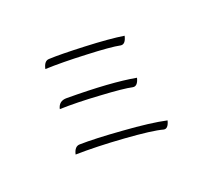

<svg xmlns="http://www.w3.org/2000/svg" viewBox="-145 -965 1291 1195"><g transform="rotate(-30 500.0 -367.0)"><path d="M270 -694Q289 -742 321 -737Q393 -728 552 -693Q711 -658 801 -627Q780 -577 750 -587Q692 -610 536 -644Q380 -679 270 -694ZM223 -433Q243 -481 295 -471Q584 -419 737 -362Q715 -313 685 -324Q632 -346 483 -381Q335 -417 223 -433ZM167 -139Q187 -187 221 -181Q320 -166 496 -121Q672 -77 769 -37Q747 12 719 0Q656 -30 480 -74Q304 -118 167 -139Z"/></g></svg>

Font: Swei Half Moon CJK SC
Style: Light
Weight: 300
Version: Version 2.071